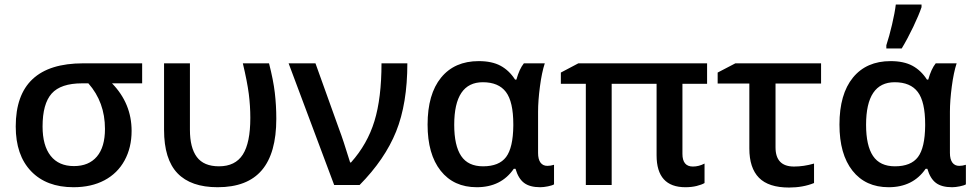

<svg xmlns="http://www.w3.org/2000/svg" viewBox="-20 -821 4324 852"><path d="M564 -240.2Q564 -166 532.7 -108.9Q501.5 -51.8 443.4 -21Q385.3 9.8 306.2 9.8Q186 9.8 117.9 -61.3Q49.8 -132.3 49.8 -259.8Q49.8 -540 349.1 -540H610.8V-451.2H477.1Q564 -361.8 564 -240.2ZM168.9 -259.8Q168.9 -174.8 204.8 -129.4Q240.7 -84 308.1 -84Q374 -84 409.9 -126.2Q445.8 -168.5 445.8 -249Q445.8 -367.7 372.1 -451.2H344.2Q249.5 -451.2 209.2 -405.8Q168.9 -360.4 168.9 -259.8Z M945.8 9.8Q827.1 9.8 767.6 -52.2Q708 -114.3 708 -245.1V-540H822.8V-245.1Q822.8 -165.5 853.5 -124.3Q884.3 -83 951.7 -83Q1023.9 -83 1057.4 -135Q1090.8 -187 1090.8 -297.9Q1090.8 -351.1 1084 -404.5Q1077.1 -458 1057.6 -540H1173.8Q1192.9 -465.8 1199.5 -409.4Q1206.1 -353 1206.1 -293.9Q1206.1 -141.1 1141.8 -65.7Q1077.6 9.8 945.8 9.8Z M1260.7 -540H1379.9L1485.8 -245.1Q1501.5 -204.6 1533.7 -100.1H1537.6Q1610.4 -181.6 1641.6 -283.7Q1672.9 -385.7 1672.9 -540H1787.6Q1787.6 -361.3 1737.8 -237.5Q1688 -113.8 1575.7 0H1462.9Z M2123.5 -83Q2194.8 -83 2225.8 -124.3Q2256.8 -165.5 2257.8 -263.2V-269Q2257.8 -369.6 2225.1 -412.8Q2192.4 -456.1 2122.6 -456.1Q1995.6 -456.1 1995.6 -267.1Q1995.6 -174.8 2026.4 -128.9Q2057.1 -83 2123.5 -83ZM2095.7 9.8Q1993.2 9.8 1935.3 -63.5Q1877.4 -136.7 1877.4 -268.1Q1877.4 -403.3 1937.3 -476.6Q1997.1 -549.8 2104.5 -549.8Q2163.1 -549.8 2201.4 -529.1Q2239.7 -508.3 2265.6 -467.8H2271.5Q2284.7 -515.1 2304.7 -540H2397.5Q2384.3 -500 2376 -437.3Q2367.7 -374.5 2367.7 -325.2V-142.1Q2367.7 -114.3 2378.4 -99.6Q2389.2 -85 2408.7 -85Q2423.8 -85 2438.5 -89.8V-2.9Q2430.7 2 2411.4 5.9Q2392.1 9.8 2377.4 9.8Q2331.1 9.8 2305.7 -9.3Q2280.3 -28.3 2267.6 -71.8H2259.8Q2203.6 9.8 2095.7 9.8Z M3054.7 -82Q3081.1 -82 3106.4 -95.2V-8.8Q3094.2 -1.5 3071.5 4.2Q3048.8 9.8 3021.5 9.8Q2893.6 9.8 2893.6 -131.8V-449.2H2694.3V0H2579.6V-449.2H2468.8V-499L2546.4 -540H3117.7V-449.2H3008.3V-138.2Q3008.3 -82 3054.7 -82Z M3421.4 -450.2V-167Q3421.4 -82 3503.4 -82Q3546.9 -82 3592.3 -95.2V-8.8Q3543 11.2 3481.4 11.2Q3390.6 11.2 3347.9 -32.2Q3305.2 -75.7 3305.2 -162.1V-450.2H3164.6V-499L3243.2 -540H3623.5V-450.2Z M3951.2 -83Q4022.5 -83 4053.5 -124.3Q4084.5 -165.5 4085.4 -263.2V-269Q4085.4 -369.6 4052.7 -412.8Q4020 -456.1 3950.2 -456.1Q3823.2 -456.1 3823.2 -267.1Q3823.2 -174.8 3854 -128.9Q3884.8 -83 3951.2 -83ZM3923.3 9.8Q3820.8 9.8 3762.9 -63.5Q3705.1 -136.7 3705.1 -268.1Q3705.1 -403.3 3764.9 -476.6Q3824.7 -549.8 3932.1 -549.8Q3990.7 -549.8 4029.1 -529.1Q4067.4 -508.3 4093.3 -467.8H4099.1Q4112.3 -515.1 4132.3 -540H4225.1Q4211.9 -500 4203.6 -437.3Q4195.3 -374.5 4195.3 -325.2V-142.1Q4195.3 -114.3 4206.1 -99.6Q4216.8 -85 4236.3 -85Q4251.5 -85 4266.1 -89.8V-2.9Q4258.3 2 4239 5.9Q4219.7 9.8 4205.1 9.8Q4158.7 9.8 4133.3 -9.3Q4107.9 -28.3 4095.2 -71.8H4087.4Q4031.2 9.8 3923.3 9.8ZM3913.1 -620.1Q3926.3 -660.2 3938.5 -712.2Q3950.7 -764.2 3955.1 -800.8H4069.3V-789.1Q4057.6 -754.4 4032.7 -702.1Q4007.8 -649.9 3981.4 -606H3913.1Z"/></svg>

Font: JBL Sans
Style: Semibold
Weight: 600
Version: Version 1.10